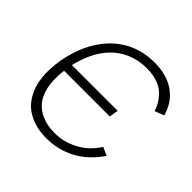

<svg xmlns="http://www.w3.org/2000/svg" viewBox="-156 -719 875 875"><g transform="rotate(45 282.0 -281.0)"><path d="M469 -140.5 508.5 -122Q461.5 -54.5 403 -22Q336 15.5 257.5 15.5Q197 15.5 150 -7Q103 -29.5 77 -75Q31.5 -150 53 -281Q77.5 -411 150 -488.5Q235.5 -578 362.5 -578Q440.5 -578 492.5 -542.5Q520 -523 538 -496Q556 -469 563.5 -438.5L518.5 -421Q511.5 -446.5 495.2 -469.5Q479 -492.5 459.5 -506.5Q418.5 -534.5 354 -534.5Q304.5 -534.5 259.5 -515.8Q214.5 -497 181 -460.5Q127.5 -403 104 -303H399L391.5 -259.5H97Q84.5 -160 117.5 -102Q138.5 -65.5 177.2 -46.8Q216 -28 265.5 -28Q327.5 -28 381 -57.5Q432 -84 469 -140.5Z"/></g></svg>

Font: Russisch Sans ExtraLight
Style: Italic
Weight: 200
Width: 4
Italic angle: -10°
Designer: Michael Sharanda (font) & Cristiano Sobral (main changes)
Foundry: Michael Sharanda
Version: Version 2.00;September 8, 2020;FontCreator 13.0.0.2681 64-bi